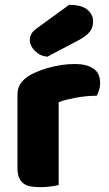

<svg xmlns="http://www.w3.org/2000/svg" viewBox="-20 -764 451 792"><path d="M222 -1Q212 2 190.5 5Q169 8 146 8Q124 8 106.5 5Q89 2 77 -7Q65 -16 58.5 -31.5Q52 -47 52 -72V-372Q52 -395 60.5 -411.5Q69 -428 85 -441Q101 -454 124.5 -464.5Q148 -475 175 -483Q202 -491 231 -495.5Q260 -500 289 -500Q337 -500 365 -481.5Q393 -463 393 -421Q393 -407 389 -393.5Q385 -380 379 -369Q358 -369 336 -367Q314 -365 293 -361Q272 -357 253.5 -352.5Q235 -348 222 -342ZM265 -744Q317 -744 340.5 -724Q364 -704 364 -676Q364 -650 350 -632.5Q336 -615 304 -598L175 -530Q145 -533 124 -554Q103 -575 103 -599Q103 -611 109 -623Q115 -635 129 -645Z"/></svg>

Font: Baloo Bhai
Style: Regular
Weight: 400
Designer: Supriya Tembe, Noopur Datye and Ek Type
Foundry: Ek Type
Version: Version 1.443;PS 1.000;hotconv 16.6.51;makeotf.lib2.5.65220;